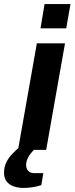

<svg xmlns="http://www.w3.org/2000/svg" viewBox="-71 -740 368 948"><path d="M18 0 111 -526H250L157 0ZM129 -600 149 -720H277L256 -600ZM45 188Q21 188 -1 181Q-23 174 -37 157.5Q-51 141 -51 113Q-51 84 -39.5 61Q-28 38 -10.5 20Q7 2 23 -12H107L106 -8Q89 5 73.5 28Q58 51 58 75Q58 92 68 103.5Q78 115 100 115H143L133 174Q113 181 88.5 184.5Q64 188 45 188Z"/></svg>

Font: Archivo SemiBold
Style: Bold Italic
Weight: 700
Italic angle: -10°
Version: Version 2.001